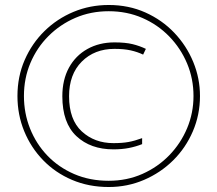

<svg xmlns="http://www.w3.org/2000/svg" viewBox="-20 -742 872 770"><path d="M416 8Q336 8 269 -20.5Q202 -49 153 -99.5Q104 -150 77 -216Q50 -282 50 -357Q50 -435 79 -501.5Q108 -568 158.5 -617.5Q209 -667 275 -694.5Q341 -722 416 -722Q496 -722 563 -692Q630 -662 679 -610.5Q728 -559 755 -493.5Q782 -428 782 -357Q782 -282 753.5 -215.5Q725 -149 674.5 -99Q624 -49 557.5 -20.5Q491 8 416 8ZM416 -17Q489 -17 551 -44.5Q613 -72 659 -119.5Q705 -167 730.5 -228Q756 -289 756 -357Q756 -426 730.5 -487Q705 -548 659 -595.5Q613 -643 551 -670Q489 -697 416 -697Q344 -697 282.5 -670.5Q221 -644 174.5 -597.5Q128 -551 102 -489.5Q76 -428 76 -357Q76 -288 100.5 -226.5Q125 -165 170 -118Q215 -71 277.5 -44Q340 -17 416 -17ZM435 -143Q343 -143 286.5 -196Q230 -249 230 -356Q230 -422 256.5 -470.5Q283 -519 330.5 -545.5Q378 -572 439 -572Q483 -572 511.5 -565Q540 -558 565 -546L554 -523Q531 -534 504 -540Q477 -546 439 -546Q359 -546 308 -495Q257 -444 257 -356Q257 -262 308 -215Q359 -168 435 -168Q470 -168 495 -172.5Q520 -177 550 -188V-164Q525 -154 497 -148.5Q469 -143 435 -143Z"/></svg>

Font: Noto Sans Cherokee Thin
Style: Regular
Weight: 100
Designer: Monotype Design Team
Foundry: Monotype Imaging Inc.
Version: Version 2.001; ttfautohint (v1.8.4.7-5d5b)